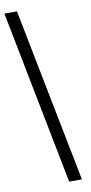

<svg xmlns="http://www.w3.org/2000/svg" viewBox="-107 -866 470 993"><g transform="rotate(-10 127.5 -369.0)"><path d="M172 88 -7 -826H59L239 88Z"/></g></svg>

Font: League Gothic Condensed
Style: Regular
Weight: 400
Width: 3
Designer: The League of Moveable Type
Version: Version 2.001